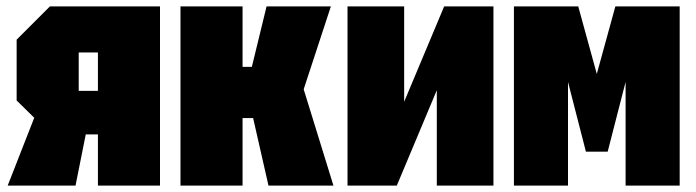

<svg xmlns="http://www.w3.org/2000/svg" viewBox="-20 -580 2176 600"><path d="M226 -296H286V-416H226ZM32 -266V-456L136 -560H480V0H286V-160H248L216 0H4L87 -212Z M544 0V-560H738V-371H767L813 -560H1014L929 -301L1022 0H819L771 -211H738V0Z M1522 0H1345V-298L1220 0H1066V-560H1243V-262L1368 -560H1522Z M1586 0V-560H1787L1845 -349L1903 -560H2104V0H1935V-324L1879 -106H1811L1755 -324V0Z"/></svg>

Font: Tektur Condensed ExtraBold
Style: Regular
Weight: 800
Width: 3
Designer: Adam Jagosz
Foundry: Adam Jagosz
Version: Version 1.005;gftools[0.9.30]